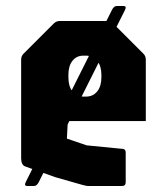

<svg xmlns="http://www.w3.org/2000/svg" viewBox="-20 -620 546 640"><path d="M71.5 0Q59 0 66 -13.5L354 -588.5Q360.5 -600 369 -600H391Q403.5 -600 396.5 -586.5L108.5 -11.5Q102 0 93.5 0ZM274 0Q269 0 263.8 -1.5Q258.5 -3 253.5 -4L164 -29.5L64.5 -65Q50.5 -70 50.5 -92.5V-421.5Q50.5 -433.5 59 -441.5L159 -541.5Q167.5 -550 179 -550H337.5Q349 -550 357.5 -541.5L457.5 -441.5Q466 -433.5 466 -421.5V-216.5H206L203 -158L269 -135.5L391 -123.5Q399 -122 399 -111V-12.5Q399 0 386.5 0ZM258.5 -298H266.5Q290 -298 304 -315.2Q318 -332.5 318 -362V-370.5Q318 -400 304 -417.2Q290 -434.5 266.5 -434.5H258Q235 -434.5 221.5 -417.2Q208 -400 208 -370.5V-362Q208 -332.5 221.5 -315.2Q235 -298 258.5 -298Z"/></svg>

Font: Jaro 24pt
Style: Regular
Weight: 400
Designer: Agyei Archer, Celine Hurka, Mirko Velimirović
Version: Version 1.000